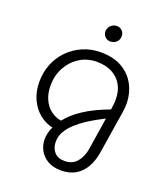

<svg xmlns="http://www.w3.org/2000/svg" viewBox="-163 -812 982 1139"><g transform="rotate(20 328.0 -242.5)"><path d="M357 217Q307 217 272.5 197Q238 177 220.5 144.5Q203 112 203 76Q203 55 208.5 33Q214 11 223 -5Q179 -14 141 -44Q103 -74 80 -123Q57 -172 57 -234Q57 -296 78.5 -348.5Q100 -401 139 -440Q178 -479 229.5 -501Q281 -523 341 -523Q422 -523 477 -491Q532 -459 560 -404.5Q588 -350 588 -283Q588 -271 586.5 -258Q585 -245 583 -231L541 34Q532 92 508 133Q484 174 446 195.5Q408 217 357 217ZM358 157Q405 157 433.5 125Q462 93 471 41L503 -164Q486 -155 458 -140Q430 -125 397.5 -104Q365 -83 336 -57Q307 -31 288.5 0Q270 31 270 67Q270 106 292.5 131.5Q315 157 358 157ZM257 -61Q290 -105 353 -147Q416 -189 513 -225L516 -248Q518 -259 518.5 -269Q519 -279 519 -289Q519 -343 497 -381.5Q475 -420 434.5 -441Q394 -462 339 -462Q278 -462 230 -431.5Q182 -401 154.5 -350Q127 -299 127 -236Q127 -188 143.5 -150.5Q160 -113 189.5 -90Q219 -67 257 -61ZM371 -602Q350 -602 336.5 -616Q323 -630 323 -650Q323 -663 330 -675Q337 -687 349.5 -694.5Q362 -702 377 -702Q397 -702 410.5 -688.5Q424 -675 424 -655Q424 -639 416.5 -627Q409 -615 396.5 -608.5Q384 -602 371 -602Z"/></g></svg>

Font: MuseoModerno Light
Style: Italic
Weight: 300
Italic angle: -9°
Designer: Pablo Cosgaya, Héctor Gatti, Marcela Romero, and the Authors of The MuseoModerno Project.
Foundry: Omnibus-Type Team
Version: Version 1.003